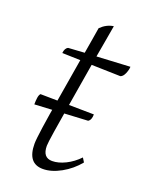

<svg xmlns="http://www.w3.org/2000/svg" viewBox="-116 -631 544 704"><g transform="rotate(20 156.5 -278.5)"><path d="M139 12Q79 12 79 -65Q79 -81 86 -130Q93 -179 105.5 -251.5Q118 -324 132 -410L61 -412Q63 -432 75 -437L138 -441Q142 -466 146.5 -491.5Q151 -517 155 -543Q177 -565 205 -569Q199 -537 194 -505.5Q189 -474 183 -443L313 -450Q313 -439 306.5 -423.5Q300 -408 290 -405L177 -408Q163 -324 151 -252Q139 -180 131.5 -132Q124 -84 124 -73Q124 -27 161 -27Q185 -27 212.5 -40.5Q240 -54 263 -78L273 -62Q246 -29 209 -8.5Q172 12 139 12ZM29 -200Q29 -214 30.7 -226Q32.4 -238 37.5 -243L246.8 -240Q246.8 -218 234.9 -211Z"/></g></svg>

Font: Petrona ExtraLight
Style: Italic
Weight: 200
Italic angle: -9°
Designer: Ringo R. Seeber
Foundry: Ringo R. Seeber
Version: Version 2.001; ttfautohint (v1.8.3)